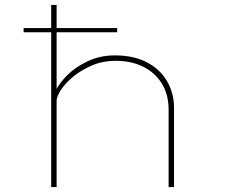

<svg xmlns="http://www.w3.org/2000/svg" viewBox="-20 -760 917 780"><path d="M76 -629V-646H456V-629ZM188 0V-740H210V-372L197 -368Q209 -407 244 -445Q279 -483 331.5 -509Q384 -535 446 -535Q523 -535 576.5 -507Q630 -479 658.5 -430.5Q687 -382 687 -320V0H665V-314Q665 -376 637.5 -420.5Q610 -465 561.5 -489Q513 -513 450 -513Q398 -513 354.5 -494.5Q311 -476 278.5 -449.5Q246 -423 228 -395.5Q210 -368 210 -350V0H199Q187 0 184 0Q181 0 188 0Z"/></svg>

Font: Lexend Tera Thin
Style: Regular
Weight: 250
Version: Version 1.007